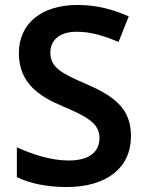

<svg xmlns="http://www.w3.org/2000/svg" viewBox="-20 -810 590 774"><path d="M508 -261C508 -373 441 -422 326 -472C226 -515 183 -539 183 -598C183 -648 220 -682 289 -682C346 -682 398 -666 458 -641L499 -744C433 -773 368 -790 293 -790C149 -790 56 -717 56 -595C56 -472 144 -419 232 -382C329 -341 381 -313 381 -254C381 -200 343 -163 257 -163C183 -163 108 -189 48 -216V-96C101 -70 171 -56 248 -56C411 -56 508 -134 508 -261Z"/></svg>

Font: Noto Sans Malayalam UI SemiBold
Style: Regular
Weight: 600
Designer: Jelle Bosma - Monotype Design Team
Foundry: Monotype Imaging Inc.
Version: Version 2.104